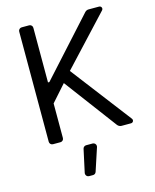

<svg xmlns="http://www.w3.org/2000/svg" viewBox="-139 -819 930 1154"><g transform="rotate(-15 326.0 -242.5)"><path d="M88.4 -20.6V-706.3Q88.4 -715.2 94.6 -721.2Q100.9 -727.3 109.4 -727.3H155.9Q164.4 -727.3 170.5 -721.2Q176.5 -715.2 176.5 -706.3V-366.5H185L502.5 -717Q512.1 -727.3 525.6 -727.3H591.3Q598 -727.3 602.5 -722.5Q606.9 -717.7 606.9 -711.6Q606.9 -706 602.6 -701L321.4 -399.1L607.6 -24.9Q610.8 -20.6 610.8 -15.3Q610.8 -9.2 606.4 -4.6Q601.9 0 595.2 0H535.9Q528.8 0 522.2 -3.4Q515.6 -6.7 511 -12.4L267.4 -338.1L176.5 -235.8V-20.6Q176.5 -12.1 170.5 -6Q164.4 0 155.9 0H109.4Q100.9 0 94.6 -6Q88.4 -12.1 88.4 -20.6ZM248.6 220.9Q248.6 229.4 254.6 235.4Q260.7 241.5 269.2 241.5H294Q300.8 241.5 306.1 237.6Q311.4 233.7 313.6 227.3L360.4 84.9Q361.5 81.7 361.5 78.5Q361.5 70 355.5 63.7Q349.4 57.5 340.6 57.5H300.1Q293 57.5 287.1 62.1Q281.2 66.8 279.8 73.9L248.9 216.3Q248.6 217.7 248.6 220.9Z"/></g></svg>

Font: DeltaSans
Style: Regular
Weight: 400
Designer: Rasmus Andersson
Foundry: rsms
Version: Version 3.012